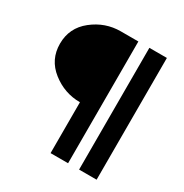

<svg xmlns="http://www.w3.org/2000/svg" viewBox="-168 -863 957 997"><g transform="rotate(30 310.0 -365.0)"><path d="M443 0V-730H548V0ZM272 0V-305Q179 -305 104.5 -363.5Q30 -422 30 -517Q30 -612 104.5 -671Q179 -730 272 -730H377V0Z"/></g></svg>

Font: Freely
Style: Bold
Weight: 700
Designer: Kris Sowersby
Foundry: Klim Type Foundry
Version: Version 1.006;hotconv 1.0.113;makeotfexe 2.5.65598;200799169